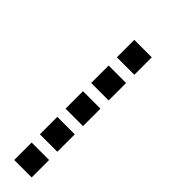

<svg xmlns="http://www.w3.org/2000/svg" viewBox="36 -614 529 529"><g transform="rotate(-45 300.0 -350.0)"><path d="M17 -384Q16 -384 16 -384Q16 -384 16 -383V-317Q16 -316 16 -316Q16 -316 17 -316H83Q84 -316 84 -316Q84 -316 84 -317V-383Q84 -384 84 -384Q84 -384 83 -384ZM117 -384Q116 -384 116 -384Q116 -384 116 -383V-317Q116 -316 116 -316Q116 -316 117 -316H183Q184 -316 184 -316Q184 -316 184 -317V-383Q184 -384 184 -384Q184 -384 183 -384ZM217 -384Q216 -384 216 -384Q216 -384 216 -383V-317Q216 -316 216 -316Q216 -316 217 -316H283Q284 -316 284 -316Q284 -316 284 -317V-383Q284 -384 284 -384Q284 -384 283 -384ZM317 -384Q316 -384 316 -384Q316 -384 316 -383V-317Q316 -316 316 -316Q316 -316 317 -316H383Q384 -316 384 -316Q384 -316 384 -317V-383Q384 -384 384 -384Q384 -384 383 -384ZM417 -384Q416 -384 416 -384Q416 -384 416 -383V-317Q416 -316 416 -316Q416 -316 417 -316H483Q484 -316 484 -316Q484 -316 484 -317V-383Q484 -384 484 -384Q484 -384 483 -384Z"/></g></svg>

Font: Doto Black SemiBold
Style: Regular
Weight: 600
Monospace: yes
Version: Version 1.000